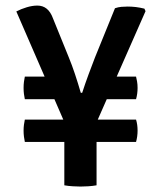

<svg xmlns="http://www.w3.org/2000/svg" viewBox="-20 -664 580 688"><path d="M213 -221 38.5 -623Q56 -632 76 -638Q96 -644 114 -644Q153 -644 169.5 -599L226.5 -458.5Q238 -430.5 248.5 -399Q259 -367.5 269.5 -331.5H274.5Q285 -364 297.5 -397.8Q310 -431.5 320.5 -458.5L392 -634.5Q403.5 -638.5 415 -639.5Q426.5 -640.5 437.5 -640.5Q451.5 -640.5 466.5 -638.8Q481.5 -637 497.5 -633L501.5 -624L324 -221ZM268.5 4.5Q257.5 4.5 240.8 3.5Q224 2.5 210.5 0V-256.5H326V0Q312 2.5 296.5 3.5Q281 4.5 268.5 4.5ZM69 -155.5Q67 -164.5 65.8 -174.5Q64.5 -184.5 64.5 -196Q64.5 -207 65.8 -217Q67 -227 69 -235.5H467.5Q473 -217.5 473 -196Q473 -175 467.5 -155.5ZM69 -308.5Q67 -317 65.8 -327.2Q64.5 -337.5 64.5 -349Q64.5 -360.5 65.8 -370.8Q67 -381 69 -389.5H206.5V-308.5ZM330.5 -308.5V-389.5H467.5Q469.5 -382 471.2 -371.8Q473 -361.5 473 -349Q473 -328 467.5 -308.5Z"/></svg>

Font: Signika Medium
Style: Regular
Weight: 500
Designer: Anna Giedry
Foundry: Anna Giedry
Version: Version 2.000